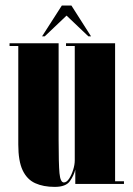

<svg xmlns="http://www.w3.org/2000/svg" viewBox="-20 -684 493 714"><path d="M183.5 11Q141 11 110.8 -2.8Q80.5 -16.5 64.2 -50.8Q48 -85 48 -146.5V-513H15.5V-523H198V-163.5Q198 -74.5 201.2 -40Q204.5 -5.5 217.5 -5.5Q227.5 -5.5 236.8 -19.2Q246 -33 252 -52.2Q258 -71.5 258 -87.5V-513H225.5V-523H408V-10H441V0H260V-53.5Q255 -32 240 -10.5Q225 11 183.5 11ZM136.5 -549 210 -663.5H245.5L318.5 -549H308.5L227.5 -626L146.5 -549Z"/></svg>

Font: Imbue 100pt Black
Style: Regular
Weight: 900
Designer: Tyler Finck
Foundry: Etcetera Type Company
Version: Version 1.102; ttfautohint (v1.8.3)